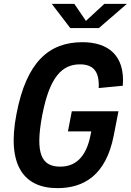

<svg xmlns="http://www.w3.org/2000/svg" viewBox="-20 -960 676 992"><path d="M351 -385 331 -281H451.5L447.5 -261C424.5 -144 366 -99 291.5 -99C196 -99 159.5 -163 198.5 -366C236 -560.5 299.5 -627.5 393 -627.5C458 -627.5 494.5 -595.5 490 -505L614.5 -517C627 -676.5 536 -742 406 -742C234 -742 117 -641 65.5 -373C13 -105.5 104 12 276.5 12C411 12 527.5 -52 568 -261.5L592 -385ZM247.5 -940H364L424 -852L519 -940H635.5L491 -815H343Z"/></svg>

Font: Monaspace Neon SemiBold
Style: Italic
Weight: 600
Italic angle: -11°
Designer: Riley Cran & the Lettermatic Team
Foundry: Lettermatic
Version: Version 1.200 (Monaspace Neon)